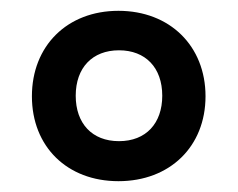

<svg xmlns="http://www.w3.org/2000/svg" viewBox="-20 -746 440 355"><path d="M199 -411C294 -411 360 -475 360 -568C360 -661 294 -726 199 -726C104 -726 39 -661 39 -568C39 -475 104 -411 199 -411ZM200 -485C150 -485 120 -518 120 -569C120 -621 151 -653 200 -653C249 -653 280 -621 280 -569C280 -518 250 -485 200 -485Z"/></svg>

Font: Noto Serif Telugu
Style: Bold
Weight: 700
Designer: Jelle Bosma - Monotype Design Team
Foundry: Monotype Imaging Inc.
Version: Version 2.005